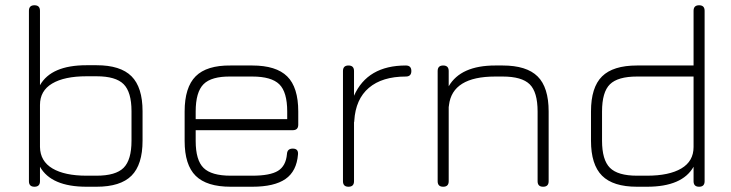

<svg xmlns="http://www.w3.org/2000/svg" viewBox="-20 -710 2780 730"><path d="M132 -21Q132 0 111 0Q90 0 90 -21V-669Q90 -690 111 -690Q132 -690 132 -669V-386Q175 -462 309 -462H347Q438 -462 480 -420Q522 -378 522 -287V-175Q522 -84 480 -42Q438 0 347 0H309Q175 0 132 -76ZM309 -42H347Q420 -42 450 -72Q480 -102 480 -175V-287Q480 -360 450 -390Q420 -420 347 -420H309Q225 -420 178.5 -392.5Q132 -365 132 -311V-151Q133 -97 179.5 -69.5Q226 -42 309 -42Z M857 0Q766 0 724 -41.5Q682 -83 682 -174V-286Q682 -378 724 -420Q766 -462 857 -461H939Q1030 -461 1072 -419.5Q1114 -378 1114 -286V-236Q1114 -215 1093 -215H724V-174Q724 -101 754 -71.5Q784 -42 857 -42H939Q1007 -42 1037 -60.5Q1067 -79 1071 -124Q1072 -145 1093 -145Q1115 -145 1113 -123Q1108 -59 1065.5 -29.5Q1023 0 939 0ZM857 -419Q784 -420 754 -390Q724 -360 724 -286V-257H1072V-286Q1072 -360 1042 -389.5Q1012 -419 939 -419Z M1326 -21Q1326 0 1305 0Q1284 0 1284 -21V-440Q1284 -461 1305 -461Q1326 -461 1326 -440V-346Q1377 -461 1523 -461Q1544 -461 1544 -440Q1544 -419 1523 -419Q1433 -419 1382.5 -376Q1332 -333 1327 -251Q1327 -247 1326 -245Z M1686 -21Q1686 0 1665 0Q1644 0 1644 -21V-440Q1644 -461 1665 -461Q1686 -461 1686 -440V-382Q1732 -461 1863 -461H1891Q1982 -461 2024 -419.5Q2066 -378 2066 -286V-21Q2066 0 2045 0Q2024 0 2024 -21V-286Q2024 -360 1994 -389.5Q1964 -419 1891 -419H1863Q1700 -419 1687 -310Q1687 -306 1686 -304Z M2402 0Q2311 0 2269 -42Q2227 -84 2227 -175V-286Q2227 -378 2269 -419.5Q2311 -461 2402 -461H2617V-669Q2617 -690 2638 -690Q2659 -690 2659 -669V-21Q2659 0 2638 0Q2617 0 2617 -21V-76Q2574 0 2440 0ZM2440 -42Q2524 -42 2570.5 -69.5Q2617 -97 2617 -151V-419H2402Q2329 -419 2299 -389.5Q2269 -360 2269 -286V-175Q2269 -102 2299 -72Q2329 -42 2402 -42Z"/></svg>

Font: Jura Light
Style: Regular
Weight: 300
Designer: Daniel Johnson, Alexei Vanyashin
Foundry: Daniel Johnson
Version: Version 5.103